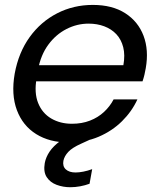

<svg xmlns="http://www.w3.org/2000/svg" viewBox="-20 -577 660 789"><path d="M111.1 -242.9 124.1 -309.2H487Q494.5 -350.8 486.4 -382.8Q478.3 -414.8 458.2 -436.3Q438.1 -457.7 408.7 -468.8Q379.3 -479.9 344.1 -479.9Q296.7 -479.9 253.3 -457.8Q209.9 -435.7 178.8 -393.7Q147.6 -351.7 136.1 -290.1L130.4 -254.9Q119.9 -195.6 136.7 -153.7Q153.5 -111.8 190.4 -90.1Q227.4 -68.4 275.5 -68.4Q316.6 -68.4 349.9 -81.4Q383.1 -94.3 407.5 -117.1Q431.9 -139.8 446.9 -168.6H544.7Q521.9 -118.9 481.5 -79Q441.2 -39 385.8 -15.2Q330.4 8.5 261.9 8.5Q183.9 8.5 128.6 -26Q73.4 -60.5 49.4 -124.4Q25.4 -188.3 40.4 -274.5Q56.4 -361.5 102 -424.7Q147.6 -487.8 214.8 -522.3Q281.9 -556.8 361.4 -556.8Q441.4 -556.8 494.6 -522.7Q547.7 -488.6 569.9 -429.9Q592 -371.2 579 -296.9Q576.5 -282.4 573.5 -269.6Q570.5 -256.9 565.8 -242.9ZM303.8 -39.3 356.6 -61.2 372.4 -13.5 313.6 13.4Q276.6 29.9 260.6 47.2Q244.6 64.4 240.6 83.4Q236.4 106.3 250.5 119.1Q264.6 131.8 290.6 131.8Q304.8 131.8 322.6 128.3Q340.3 124.8 358.8 118.1L348 178.1Q329.8 184.8 309.4 188.6Q289 192.4 268.7 192.4Q239.2 192.4 212.6 182.5Q186.1 172.6 171.9 150.8Q157.7 129 164 92.7Q168.7 68.4 183.9 45.9Q199.1 23.3 228.1 2Q257.2 -19.3 303.8 -39.3Z"/></svg>

Font: Poppins Variable
Style: Italic
Weight: 100
Italic angle: -10°
Designer: Jonny Pinhorn
Foundry: Indian Type Foundry
Version: Version 6.000